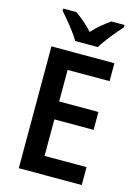

<svg xmlns="http://www.w3.org/2000/svg" viewBox="-137 -1012 783 1087"><g transform="rotate(15 254.5 -469.0)"><path d="M207 -778H340C365 -822 420 -887 454 -925V-938H376C343 -914 306 -886 273 -849C241 -885 202 -916 171 -938H94V-925C129 -886 183 -821 207 -778ZM454 0V-105H208V-319H438V-424H208V-609H454V-714H85V0Z"/></g></svg>

Font: Noto Sans Kannada SemiCondensed SemiBold
Style: Regular
Weight: 600
Width: 4
Designer: Jelle Bosma - Monotype Design Team
Foundry: Monotype Imaging Inc.
Version: Version 2.005